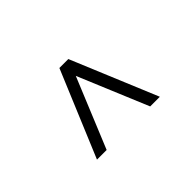

<svg xmlns="http://www.w3.org/2000/svg" viewBox="-60 -817 638 638"><g transform="rotate(-45 259.0 -498.0)"><path d="M258.8 -592.8 157.2 -346.2H111.8L238.8 -649.9H280.8L407.2 -346.2H361.8Z"/></g></svg>

Font: Linux Libertine Display O
Style: Regular
Weight: 400
Designer: Philipp H. Poll
Foundry: Philipp H. Poll
Version: Version 5.0.9